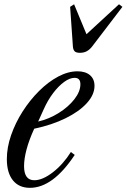

<svg xmlns="http://www.w3.org/2000/svg" viewBox="-20 -868 592 898"><path d="M120 10.5Q68.5 10.5 40.2 -24.8Q12 -60 12 -124Q12 -178.5 32 -236Q52 -293.5 86 -346.8Q120 -400 162.8 -442.5Q205.5 -485 252 -509.8Q298.5 -534.5 342.5 -534.5Q379.5 -534.5 400.8 -516.5Q422 -498.5 422 -466.5Q422 -425 386 -385.5Q350 -346 286.5 -314.8Q223 -283.5 140 -266Q116 -213.5 104.2 -169.2Q92.5 -125 92.5 -91Q92.5 -25 140.5 -25Q179 -25 227 -62Q275 -99 311.5 -157L329.5 -143.5Q227.5 10.5 120 10.5ZM158.5 -299.5Q210 -311.5 255 -339.8Q300 -368 328 -404Q356 -440 356 -474Q356 -504 329 -504Q306.5 -504 280 -484.8Q253.5 -465.5 228.5 -432.5Q203.5 -399.5 184.5 -357ZM353.5 -621Q335.5 -621 328.8 -628.5Q322 -636 321 -650L308 -836L326.5 -848L384.5 -708L536.5 -848L552.5 -836L410.5 -650Q399 -635.5 385.5 -628.2Q372 -621 353.5 -621Z"/></svg>

Font: Libre Caslon Condensed
Style: Italic
Weight: 400
Italic angle: -22.583°
Designer: Pablo Impallari, Rodrigo Fuenzalida, Katja Schimmel, Ertekin Erdin
Foundry: Pablo Impallari, Rodrigo Fuenzalida
Version: Version 2.000;gftools[0.9.33]